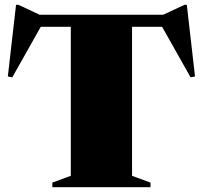

<svg xmlns="http://www.w3.org/2000/svg" viewBox="-20 -776 841 796"><path d="M604 -19V0H197V-19L273.5 -47V-665H149L31 -455.5L12.5 -459L46.5 -756H56.5L144 -715H657L744.5 -756H754.5L788.5 -459L770 -455.5L652 -665H527.5V-47Z"/></svg>

Font: Newsreader Display ExtraBold
Style: Regular
Weight: 800
Designer: Hugues Gentile
Foundry: Production Type
Version: Version 1.001